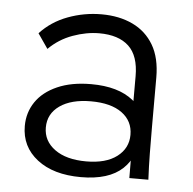

<svg xmlns="http://www.w3.org/2000/svg" viewBox="-42 -531 586 583"><g transform="rotate(5 250.5 -239.0)"><path d="M372 0 371 -174 364 -193V-310Q364 -372 333 -401Q302 -430 243 -430Q204 -430 162.5 -415Q121 -400 90 -369L59 -414Q93 -451 142.5 -469.5Q192 -488 245 -488Q299 -488 340 -468.5Q381 -449 404 -410Q427 -371 427 -311V-159Q427 -119 427.5 -79.5Q428 -40 430 0ZM225 10Q141 10 91.5 -28.5Q42 -67 42 -130Q42 -171 64 -203.5Q86 -236 129 -255Q172 -274 232 -274Q315 -274 360.5 -237Q406 -200 406 -139H394Q394 -69 352 -29.5Q310 10 225 10ZM237 -39Q297 -39 330.5 -64.5Q364 -90 364 -131Q364 -173 330.5 -197.5Q297 -222 236 -222Q176 -222 141 -197.5Q106 -173 106 -131Q106 -90 141 -64.5Q176 -39 237 -39Z"/></g></svg>

Font: SUSE Thin Light
Style: Regular
Weight: 300
Version: Version 1.000